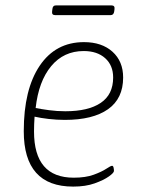

<svg xmlns="http://www.w3.org/2000/svg" viewBox="-20 -685 537 711"><path d="M251 6Q68 6 68 -199Q68 -354 127 -441.5Q186 -529 291 -529Q357 -529 396.5 -493.5Q436 -458 436 -398Q436 -320 380 -280.5Q324 -241 220 -241Q190 -241 160 -244.5Q130 -248 108 -253Q107 -239 106.5 -225Q106 -211 106 -198Q106 -27 253 -27Q297 -27 327 -38Q357 -49 373.5 -60Q390 -71 395 -71Q399 -71 400.5 -64.5Q402 -58 402 -52Q402 -45 383 -31.5Q364 -18 330.5 -6Q297 6 251 6ZM222 -273Q307 -273 353 -304Q399 -335 399 -398Q399 -443 369.5 -469.5Q340 -496 290 -496Q216 -496 169.5 -440Q123 -384 112 -285Q132 -281 161.5 -277Q191 -273 222 -273ZM184 -629Q171 -629 173 -643L174 -651Q175 -665 187 -665H393Q406 -665 404 -651L403 -643Q401 -629 390 -629Z"/></svg>

Font: Asap Semi Condensed Semi Condensed Thin
Style: Italic
Weight: 100
Width: 4
Italic angle: -6°
Designer: Pablo Cosgaya
Foundry: Omnibus-Type
Version: Version 3.001; ttfautohint (v1.8.4.7-5d5b)